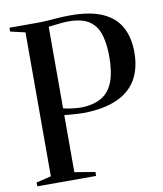

<svg xmlns="http://www.w3.org/2000/svg" viewBox="-84 -818 752 886"><g transform="rotate(-10 292.0 -375.0)"><path d="M88.5 -34.5V-709L19.5 -725V-743H146Q174 -743 199 -744.8Q224 -746.5 249.5 -748.5Q275 -750.5 305 -750.5Q401.5 -750.5 459 -723.5Q516.5 -696.5 542 -647.5Q567.5 -598.5 567.5 -532.5Q567.5 -457 537.5 -405Q507.5 -353 446.2 -325.5Q385 -298 292 -296Q281 -296 261.8 -297Q242.5 -298 224.5 -299.5Q206.5 -301 198.5 -302V-34.5L294.5 -18.5V0H19V-18ZM198.5 -333.5Q214 -329.5 238.8 -326.2Q263.5 -323 284 -323Q344 -325 380.5 -348Q417 -371 433.5 -416.8Q450 -462.5 450 -531.5Q450 -588.5 437.8 -632Q425.5 -675.5 391.5 -700Q357.5 -724.5 292 -724.5Q277 -724.5 258.8 -722.8Q240.5 -721 224.2 -718.8Q208 -716.5 198.5 -716Z"/></g></svg>

Font: Merriweather 144pt
Style: Regular
Weight: 400
Version: Version 2.100